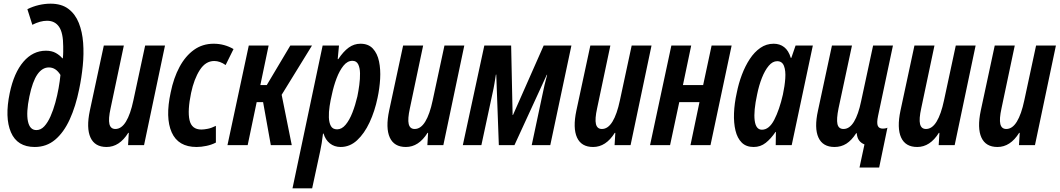

<svg xmlns="http://www.w3.org/2000/svg" viewBox="-20 -790 5767 1045"><path d="M169 10Q74 10 39.5 -70Q5 -150 33 -284Q56 -394 107.5 -454Q159 -514 230 -514Q262 -514 284 -501.5Q306 -489 319 -473H322Q324 -491 324 -508.5Q324 -526 324 -538Q324 -611 301.5 -644Q279 -677 236 -677Q199 -677 156 -655L129 -740Q159 -755 191.5 -762.5Q224 -770 255 -770Q315 -770 352.5 -741.5Q390 -713 409 -665Q428 -617 432.5 -557Q437 -497 430.5 -432Q424 -367 411 -305Q392 -211 359.5 -140Q327 -69 280 -29.5Q233 10 169 10ZM178 -82Q202 -82 221 -102.5Q240 -123 255 -157Q270 -191 281 -231Q292 -271 299 -310.5Q306 -350 309 -382Q284 -423 246 -423Q210 -423 183.5 -385Q157 -347 140 -265Q122 -178 132 -130Q142 -82 178 -82Z M560 10Q496 10 472.5 -41.5Q449 -93 469 -188L545 -542H654L582 -201Q569 -142 575.5 -115Q582 -88 608 -88Q641 -88 665.5 -128Q690 -168 706 -244L770 -542H878L764 0H677L681 -67H678Q630 10 560 10Z M1050 10Q950 10 914.5 -69.5Q879 -149 909 -287Q925 -366 957 -425.5Q989 -485 1035.5 -518.5Q1082 -552 1143 -552Q1201 -552 1251 -523L1208 -436Q1177 -458 1146 -458Q1099 -458 1067.5 -409Q1036 -360 1020 -284Q1000 -188 1011.5 -136.5Q1023 -85 1076 -85Q1090 -85 1110.5 -89Q1131 -93 1155 -105V-14Q1132 -2 1103.5 4Q1075 10 1050 10Z M1218 0 1334 -542H1442L1397 -327H1432L1560 -542H1678L1513 -274L1568 0H1454L1412 -234H1377L1328 0Z M1572 235 1736 -542H1825L1818 -468H1821Q1849 -510 1878 -531Q1907 -552 1942 -552Q1985 -552 2009.5 -525.5Q2034 -499 2043 -455.5Q2052 -412 2049 -360.5Q2046 -309 2035 -258Q2020 -185 1991.5 -124Q1963 -63 1923.5 -26.5Q1884 10 1834 10Q1800 10 1775.5 -9.5Q1751 -29 1741 -63H1738Q1735 -36 1731 -11.5Q1727 13 1723 31L1679 235ZM1815 -86Q1840 -86 1861 -111Q1882 -136 1898 -177Q1914 -218 1925 -265Q1931 -294 1935.5 -327.5Q1940 -361 1939.5 -391Q1939 -421 1929.5 -440Q1920 -459 1898 -459Q1871 -459 1849.5 -432.5Q1828 -406 1812 -364Q1796 -322 1786 -274Q1779 -245 1774 -212.5Q1769 -180 1770 -151Q1771 -122 1781 -104Q1791 -86 1815 -86Z M2189 10Q2125 10 2101.5 -41.5Q2078 -93 2098 -188L2174 -542H2283L2211 -201Q2198 -142 2204.5 -115Q2211 -88 2237 -88Q2270 -88 2294.5 -128Q2319 -168 2335 -244L2399 -542H2507L2393 0H2306L2310 -67H2307Q2259 10 2189 10Z M2499 0 2616 -542H2762L2770 -164H2772L2939 -542H3090L2975 0H2874L2932 -273Q2938 -302 2944 -328.5Q2950 -355 2958 -383H2956L2780 0H2695L2681 -384H2679Q2675 -359 2671 -334.5Q2667 -310 2661 -284L2600 0Z M3208 10Q3144 10 3120.5 -41.5Q3097 -93 3117 -188L3193 -542H3302L3230 -201Q3217 -142 3223.5 -115Q3230 -88 3256 -88Q3289 -88 3313.5 -128Q3338 -168 3354 -244L3418 -542H3526L3412 0H3325L3329 -67H3326Q3278 10 3208 10Z M3518 0 3634 -542H3742L3697 -327H3807L3853 -542H3962L3847 0H3738L3787 -234H3677L3627 0Z M4082 10Q4041 10 4017 -14Q3993 -38 3983 -79.5Q3973 -121 3975 -174Q3977 -227 3990 -285Q4000 -336 4018 -383.5Q4036 -431 4061 -469Q4086 -507 4118.5 -529.5Q4151 -552 4191 -552Q4224 -552 4248 -533.5Q4272 -515 4284 -475H4287L4310 -542H4404L4289 0H4202L4203 -72H4201Q4176 -35 4147.5 -12.5Q4119 10 4082 10ZM4127 -84Q4166 -84 4194 -138Q4222 -192 4241 -275Q4251 -321 4254 -363Q4257 -405 4247 -431Q4237 -457 4210 -457Q4185 -457 4164 -432Q4143 -407 4127 -366.5Q4111 -326 4101 -277Q4081 -185 4087.5 -134.5Q4094 -84 4127 -84Z M4658 122 4685 -4Q4667 -11 4656 -25.5Q4645 -40 4643 -65H4640Q4615 -26 4586.5 -8Q4558 10 4522 10Q4458 10 4434.5 -41.5Q4411 -93 4432 -188L4508 -542H4617L4544 -201Q4532 -142 4538 -115Q4544 -88 4571 -88Q4604 -88 4628 -127.5Q4652 -167 4667 -240L4732 -542H4840L4759 -159Q4751 -121 4757.5 -105.5Q4764 -90 4785 -90Q4790 -90 4797 -91Q4804 -92 4810 -95L4765 122Z M4972 10Q4908 10 4884.5 -41.5Q4861 -93 4881 -188L4957 -542H5066L4994 -201Q4981 -142 4987.5 -115Q4994 -88 5020 -88Q5053 -88 5077.5 -128Q5102 -168 5118 -244L5182 -542H5290L5176 0H5089L5093 -67H5090Q5042 10 4972 10Z M5409 10Q5345 10 5321.5 -41.5Q5298 -93 5318 -188L5394 -542H5503L5431 -201Q5418 -142 5424.5 -115Q5431 -88 5457 -88Q5490 -88 5514.5 -128Q5539 -168 5555 -244L5619 -542H5727L5613 0H5526L5530 -67H5527Q5479 10 5409 10Z"/></svg>

Font: Noto Sans ExtraCondensed SemiBold
Style: Italic
Weight: 600
Width: 2
Italic angle: -12°
Designer: Monotype Design Team
Foundry: Monotype Imaging Inc.
Version: Version 2.013; ttfautohint (v1.8.4.7-5d5b)